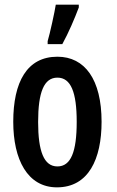

<svg xmlns="http://www.w3.org/2000/svg" viewBox="-20 -796 505 826"><path d="M185 -606H248C275 -655 301 -716 319 -764V-776H220C216 -748 194 -648 185 -619ZM417 -272C417 -454 345 -552 227 -552C96 -552 37 -443 37 -272C37 -110 98 10 225 10C361 10 417 -112 417 -272ZM144 -271C144 -399 169 -462 227 -462C285 -462 310 -399 310 -272C310 -143 285 -80 227 -80C169 -80 144 -145 144 -271Z"/></svg>

Font: Noto Sans Display Condensed Medium
Style: Regular
Weight: 500
Width: 3
Designer: Monotype Design Team
Foundry: Monotype Imaging Inc.
Version: Version 1.900